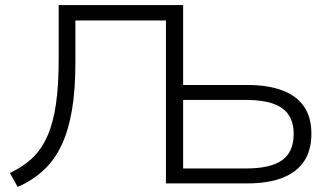

<svg xmlns="http://www.w3.org/2000/svg" viewBox="-20 -725 1311 759"><path d="M50 14 19 -41Q70 -65 106.5 -99Q143 -133 166.5 -185Q190 -237 201 -312Q212 -387 212 -493V-705H704V-389H958Q1040 -389 1096.5 -367.5Q1153 -346 1182 -303.5Q1211 -261 1211 -196Q1211 -131 1182 -87.5Q1153 -44 1096.5 -22Q1040 0 958 0H636V-644H278V-477Q278 -370 264.5 -290Q251 -210 223.5 -151.5Q196 -93 152.5 -52.5Q109 -12 50 14ZM704 -59H952Q1050 -59 1095.5 -92Q1141 -125 1141 -195Q1141 -265 1095 -297.5Q1049 -330 952 -330H704Z"/></svg>

Font: Nunito Sans 10pt SemiExpanded Light
Style: Regular
Weight: 300
Width: 6
Designer: Vernon Adams
Foundry: Vernon Adams
Version: Version 3.101;gftools[0.9.27]